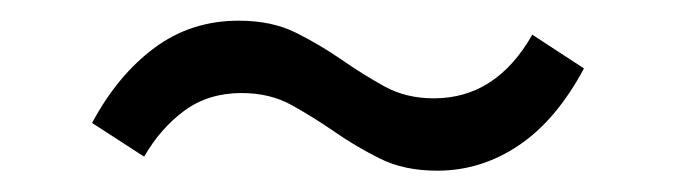

<svg xmlns="http://www.w3.org/2000/svg" viewBox="-20 -470 637 181"><path d="M66.8 -354.1Q90.9 -399.1 125.5 -424.8Q160 -450.5 205 -450.5Q236.4 -450.5 259.1 -439.1Q281.8 -427.7 301.8 -413.9Q321.8 -400 342.3 -388.6Q362.7 -377.3 389.1 -377.3Q447.7 -377.3 481.8 -437.3L530.5 -405.5Q504.5 -356.8 469.1 -333Q433.6 -309.1 392.3 -309.1Q360.9 -309.1 338.2 -320.5Q315.5 -331.8 295.5 -345.7Q275.5 -359.5 255 -370.9Q234.5 -382.3 207.7 -382.3Q176.4 -382.3 153.6 -365.5Q130.9 -348.6 115.9 -322.3Z"/></svg>

Font: Spartan Med
Style: Regular
Weight: 500
Designer: Matt Bailey, Mirko Velimirovic
Foundry: Matt Bailey
Version: Version 1.005